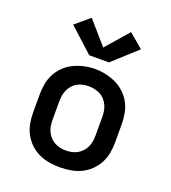

<svg xmlns="http://www.w3.org/2000/svg" viewBox="-141 -878 882 990"><g transform="rotate(20 300.0 -382.5)"><path d="M300 8Q270 8 240.5 3Q211 -2 184.5 -14.5Q158 -27 136 -48Q114 -69 100 -95Q86 -121 80.5 -150.5Q75 -180 75 -210V-310Q75 -340 80.5 -369.5Q86 -399 100 -425Q114 -451 136 -472Q158 -493 185 -505.5Q212 -518 241 -524.5Q270 -531 300 -531Q330 -531 359 -524.5Q388 -518 415 -505.5Q442 -493 464 -472Q486 -451 500 -425Q514 -399 519.5 -369.5Q525 -340 525 -310V-210Q525 -180 519.5 -150.5Q514 -121 500 -95Q486 -69 464 -48Q442 -27 415.5 -14.5Q389 -2 359.5 3Q330 8 300 8ZM300 -84Q316 -84 332.5 -87.5Q349 -91 363 -99Q377 -107 388 -119Q399 -131 406 -146Q413 -161 415.5 -177.5Q418 -194 418 -210V-310Q418 -326 415.5 -342.5Q413 -359 406 -374Q399 -389 388 -401.5Q377 -414 362.5 -421.5Q348 -429 331.5 -432.5Q315 -436 298 -436Q282 -436 266 -432.5Q250 -429 236 -421Q222 -413 211 -400.5Q200 -388 193.5 -373Q187 -358 184.5 -342Q182 -326 182 -310V-210Q182 -194 184.5 -177.5Q187 -161 194 -146Q201 -131 212 -119Q223 -107 237 -99Q251 -91 267.5 -87.5Q284 -84 300 -84ZM354 -587H246L114 -707L192 -773L300 -649L408 -773L486 -707Z"/></g></svg>

Font: Zed Mono Semibold Extended
Style: Regular
Weight: 600
Width: 7
Monospace: yes
Designer: Belleve Invis
Foundry: Belleve Invis
Version: Version 1.0.0; ttfautohint (v1.8.4)